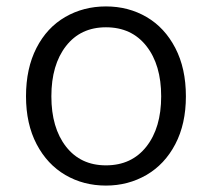

<svg xmlns="http://www.w3.org/2000/svg" viewBox="-20 -565 660 598"><path d="M61 -265Q61 -352 93.5 -415.5Q126 -479 183 -512Q240 -545 310 -545Q380 -545 436.5 -512Q493 -479 526 -415.5Q559 -352 559 -265Q559 -179 526 -116Q493 -53 436 -20Q379 13 310 13Q240 13 183.5 -20Q127 -53 94 -116Q61 -179 61 -265ZM482 -265Q482 -363 436 -421.5Q390 -480 310 -480Q231 -480 185.5 -421.5Q140 -363 140 -265Q140 -167 185.5 -108.5Q231 -50 310 -50Q390 -50 436 -108.5Q482 -167 482 -265Z"/></svg>

Font: Nebula Sans Book
Style: Regular
Weight: 400
Designer: Paul D. Hunt for Adobe (as Source Sans)
Foundry: Nebula Entertainment & Broadcasting LLC
Version: Version 1.010